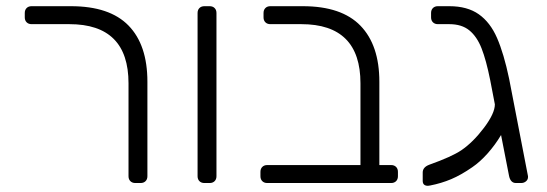

<svg xmlns="http://www.w3.org/2000/svg" viewBox="-20 -591 1765 620"><path d="M395 -22V-322Q395 -513 204 -513H82Q72 -513 66 -519Q60 -525 60 -535V-549Q60 -559 66 -565Q72 -571 82 -571H209Q334 -571 395 -508.5Q456 -446 456 -327V-22Q456 -12 450 -6Q444 0 434 0H417Q407 0 401 -6Q395 -12 395 -22Z M618 -22V-549Q618 -559 624 -565Q630 -571 640 -571H657Q667 -571 673 -565Q679 -559 679 -549V-22Q679 -12 673 -6Q667 0 657 0H640Q630 0 624 -6Q618 -12 618 -22Z M821 -22V-36Q821 -46 827 -52Q833 -58 843 -58H1144V-322Q1144 -513 953 -513H853Q843 -513 837 -519Q831 -525 831 -535V-549Q831 -559 837 -565Q843 -571 853 -571H958Q1083 -571 1144 -508Q1205 -445 1205 -327V-58H1243Q1253 -58 1259 -52Q1265 -46 1265 -36V-22Q1265 -12 1259 -6Q1253 0 1243 0H843Q833 0 827 -6Q821 -12 821 -22Z M1685 -19Q1685 -11 1678.5 -5.5Q1672 0 1663 0H1646Q1629 0 1624 -22L1598 -155Q1579 -123 1554.5 -95.5Q1530 -68 1505 -51Q1469 -26 1437 -12.5Q1405 1 1369 8L1362 9Q1345 9 1345 -7V-34Q1345 -51 1366 -59Q1439 -85 1470 -106Q1508 -132 1543 -178.5Q1578 -225 1578 -254L1563 -332Q1550 -397 1535 -435Q1520 -473 1495.5 -493Q1471 -513 1431 -513H1394Q1384 -513 1378 -519Q1372 -525 1372 -535V-549Q1372 -559 1378 -565Q1384 -571 1394 -571H1431Q1489 -571 1526 -545Q1563 -519 1585 -468.5Q1607 -418 1624 -337L1685 -22Z"/></svg>

Font: Hezaedrus Light
Style: Regular
Weight: 300
Designer: Hubert & Fischer
Foundry: Hubert & Fischer
Version: Version 1.10;September 3, 2019;FontCreator 11.5.0.2425 64-bi